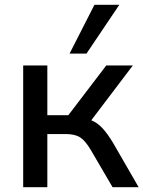

<svg xmlns="http://www.w3.org/2000/svg" viewBox="-20 -775 594 795"><path d="M76 0V-504H176V-298H263L420 -504H530L358 -277Q383 -267 404 -244.5Q425 -222 449 -182L554 0H446L356 -154Q333 -193 311.5 -206.5Q290 -220 251 -220H176V0ZM268 -553 371 -755H474L338 -553Z"/></svg>

Font: Mulish SemiBold
Style: Regular
Weight: 600
Designer: Vernon Adams
Foundry: Vernon Adams
Version: Version 3.603; ttfautohint (v1.8.3)